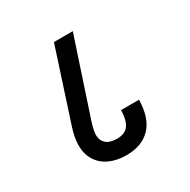

<svg xmlns="http://www.w3.org/2000/svg" viewBox="-144 -758 889 899"><g transform="rotate(-30 300.0 -308.5)"><path d="M118.5 -146Q118.5 -186 135 -237L260.5 -623H362.5L227 -213.5Q213 -169 213 -147Q213 -118 232.5 -100.5Q252 -83 291 -83Q334.5 -83 353.5 -109.8Q372.5 -136.5 373.5 -190H470.5Q468.5 -91.5 421.5 -42.8Q374.5 6 291 6Q240.5 6 201.5 -11.5Q162.5 -29 140.5 -63.2Q118.5 -97.5 118.5 -146Z"/></g></svg>

Font: JuliaMono ExtraBoldItalic
Style: Regular
Weight: 800
Italic angle: -9°
Monospace: yes
Designer: cormullion
Foundry: corm
Version: Version 0.049; ttfautohint (v1.8.4)